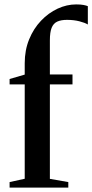

<svg xmlns="http://www.w3.org/2000/svg" viewBox="-20 -850 418 870"><path d="M23.5 0V-25L92 -40V-467.5H23.5V-492L92 -512V-563.5Q92 -622.5 112 -671.5Q132 -720.5 165.8 -756Q199.5 -791.5 241 -810.8Q282.5 -830 325 -830Q345.5 -830 358.5 -827.5Q371.5 -825 378 -822V-739Q365 -747 339.8 -753.5Q314.5 -760 283.5 -760Q256.5 -760 239.2 -752Q222 -744 214 -724Q206 -704 206 -667V-512.5H308.5V-467.5H206V-39.5L289.5 -25V0Z"/></svg>

Font: Merriweather 120pt SemiBold
Style: Regular
Weight: 600
Version: Version 2.100